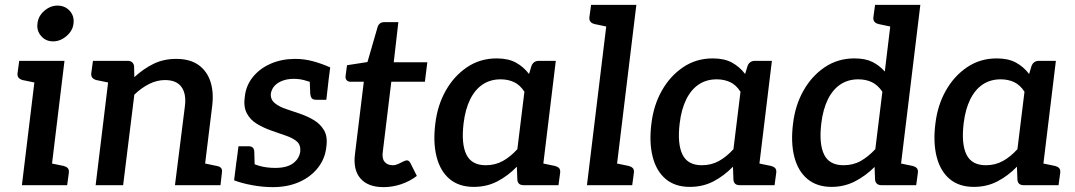

<svg xmlns="http://www.w3.org/2000/svg" viewBox="-20 -761 4417 789"><path d="M70 0 132 -511H245L183 0ZM156 0 179 -92 242 -79Q253 -76 258.5 -70Q264 -64 263 -52L256 0ZM159 -511 136 -419 73 -432Q62 -435 56.5 -441.5Q51 -448 52 -460L59 -511ZM198 -591Q168 -591 149 -613Q130 -635 134 -664Q137 -695 162 -716.5Q187 -738 216 -738Q247 -738 266.5 -716.5Q286 -695 282 -664Q279 -635 253.5 -613Q228 -591 198 -591Z M373 0 435 -511H504Q527 -511 531 -490L532 -444Q569 -478 610.5 -498.5Q652 -519 704 -519Q760 -519 795 -494.5Q830 -470 844.5 -426.5Q859 -383 852 -326L812 0H699L740 -326Q746 -376 725.5 -404Q705 -432 658 -432Q625 -432 593 -416Q561 -400 532 -372L486 0ZM786 0 809 -92 871 -79Q883 -77 888.5 -70.5Q894 -64 892 -52L886 0ZM462 -511 439 -419 376 -432Q365 -435 359.5 -441.5Q354 -448 355 -460L362 -511Z M1101 8Q1060 8 1016.5 0Q973 -8 942 -20L952 -100L1006 -98Q1016 -88 1045.5 -79.5Q1075 -71 1111 -71Q1159 -71 1184.5 -90Q1210 -109 1214 -139Q1216 -166 1199.5 -180Q1183 -194 1155 -203.5Q1127 -213 1096 -224Q1062 -236 1035 -252.5Q1008 -269 994 -296Q980 -323 986 -364Q991 -410 1019.5 -445Q1048 -480 1093 -499.5Q1138 -519 1193 -519Q1230 -519 1265.5 -509.5Q1301 -500 1337 -484L1329 -423L1269 -420Q1251 -426 1230.5 -431.5Q1210 -437 1187 -437Q1162 -437 1141.5 -429.5Q1121 -422 1108.5 -408.5Q1096 -395 1093 -376Q1091 -352 1109.5 -337Q1128 -322 1157 -312.5Q1186 -303 1212 -294Q1244 -283 1270.5 -267Q1297 -251 1312 -225Q1327 -199 1321 -157Q1316 -109 1286.5 -71.5Q1257 -34 1209.5 -13Q1162 8 1101 8ZM1252 -448 1330 -429 1321 -351H1279Q1266 -351 1261 -357.5Q1256 -364 1255 -375ZM1027 -64 950 -82 960 -160H1001Q1014 -160 1019.5 -153.5Q1025 -147 1025 -136Z M1556 8Q1492 8 1461 -28Q1430 -64 1439 -130L1475 -425H1420Q1411 -425 1405 -431Q1399 -437 1400 -448L1406 -493L1490 -506L1532 -651Q1539 -670 1559 -670H1617L1598 -505H1736L1726 -425H1588L1553 -137Q1549 -110 1560.5 -96Q1572 -82 1594 -82Q1605 -82 1616 -87Q1627 -92 1636.5 -97Q1646 -102 1652 -102Q1660 -102 1666 -92L1693 -38Q1664 -16 1628.5 -4Q1593 8 1556 8Z M1927 7Q1866 7 1827.5 -25.5Q1789 -58 1774 -117Q1759 -176 1769 -254Q1778 -329 1812 -389Q1846 -449 1899.5 -485Q1953 -521 2021 -521Q2068 -521 2099.5 -504Q2131 -487 2154 -457L2164 -490Q2172 -511 2195 -511H2264L2202 0H2132Q2108 0 2106 -22L2104 -76Q2067 -38 2023.5 -15.5Q1980 7 1927 7ZM1976 -82Q2015 -82 2046.5 -99.5Q2078 -117 2106 -148L2135 -384Q2117 -412 2092.5 -423.5Q2068 -435 2037 -435Q1995 -435 1963.5 -414Q1932 -393 1912 -352.5Q1892 -312 1885 -254Q1875 -170 1896.5 -126Q1918 -82 1976 -82ZM2175 0 2198 -92 2261 -79Q2272 -76 2277.5 -70Q2283 -64 2282 -52L2275 0Z M2392 0 2482 -741H2595L2505 0ZM2478 0 2501 -92 2564 -79Q2575 -76 2580.5 -70Q2586 -64 2585 -52L2578 0ZM2509 -741 2486 -649 2424 -662Q2412 -665 2406.5 -671.5Q2401 -678 2402 -690L2409 -741Z M2815 7Q2754 7 2715.5 -25.5Q2677 -58 2662 -117Q2647 -176 2657 -254Q2666 -329 2700 -389Q2734 -449 2787.5 -485Q2841 -521 2909 -521Q2956 -521 2987.5 -504Q3019 -487 3042 -457L3052 -490Q3060 -511 3083 -511H3152L3090 0H3020Q2996 0 2994 -22L2992 -76Q2955 -38 2911.5 -15.5Q2868 7 2815 7ZM2864 -82Q2903 -82 2934.5 -99.5Q2966 -117 2994 -148L3023 -384Q3005 -412 2980.5 -423.5Q2956 -435 2925 -435Q2883 -435 2851.5 -414Q2820 -393 2800 -352.5Q2780 -312 2773 -254Q2763 -170 2784.5 -126Q2806 -82 2864 -82ZM3063 0 3086 -92 3149 -79Q3160 -76 3165.5 -70Q3171 -64 3170 -52L3163 0Z M3397 7Q3337 7 3298 -25.5Q3259 -58 3244 -117Q3229 -176 3239 -254Q3248 -329 3282 -389Q3316 -449 3369.5 -485Q3423 -521 3491 -521Q3536 -521 3565 -506.5Q3594 -492 3616 -467L3649 -741H3762L3672 0H3603Q3579 0 3576 -22L3574 -75Q3537 -38 3493 -15.5Q3449 7 3397 7ZM3446 -82Q3486 -82 3517 -99.5Q3548 -117 3577 -148L3606 -384Q3587 -412 3562.5 -423.5Q3538 -435 3507 -435Q3465 -435 3433.5 -414Q3402 -393 3382 -352.5Q3362 -312 3355 -254Q3345 -170 3366.5 -126Q3388 -82 3446 -82ZM3676 -741 3653 -649 3591 -662Q3579 -665 3573.5 -671.5Q3568 -678 3569 -690L3576 -741ZM3645 0 3668 -92 3731 -79Q3742 -76 3747.5 -70Q3753 -64 3752 -52L3745 0Z M3982 7Q3921 7 3882.5 -25.5Q3844 -58 3829 -117Q3814 -176 3824 -254Q3833 -329 3867 -389Q3901 -449 3954.5 -485Q4008 -521 4076 -521Q4123 -521 4154.5 -504Q4186 -487 4209 -457L4219 -490Q4227 -511 4250 -511H4319L4257 0H4187Q4163 0 4161 -22L4159 -76Q4122 -38 4078.5 -15.5Q4035 7 3982 7ZM4031 -82Q4070 -82 4101.5 -99.5Q4133 -117 4161 -148L4190 -384Q4172 -412 4147.5 -423.5Q4123 -435 4092 -435Q4050 -435 4018.5 -414Q3987 -393 3967 -352.5Q3947 -312 3940 -254Q3930 -170 3951.5 -126Q3973 -82 4031 -82ZM4230 0 4253 -92 4316 -79Q4327 -76 4332.5 -70Q4338 -64 4337 -52L4330 0Z"/></svg>

Font: Aleo SemiBold
Style: Italic
Weight: 600
Italic angle: -7°
Designer: Alessio Laiso
Foundry: Alessio Laiso
Version: Version 2.001;gftools[0.9.29]